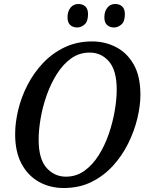

<svg xmlns="http://www.w3.org/2000/svg" viewBox="-20 -933 745 964"><path d="M300 11Q231 11 175.5 -20Q120 -51 88 -111Q56 -171 56 -259Q56 -317 71.5 -381.5Q87 -446 118.5 -507Q150 -568 196.5 -617Q243 -666 304.5 -695.5Q366 -725 443 -725Q507 -725 562.5 -696.5Q618 -668 651.5 -609Q685 -550 685 -457Q685 -402 669.5 -338Q654 -274 623.5 -212.5Q593 -151 547 -100.5Q501 -50 439.5 -19.5Q378 11 300 11ZM311 -46Q363 -46 404 -75.5Q445 -105 475.5 -153.5Q506 -202 526 -260Q546 -318 556 -376.5Q566 -435 566 -483Q566 -579 527.5 -624Q489 -669 430 -669Q378 -669 337 -639.5Q296 -610 265.5 -561.5Q235 -513 214.5 -455Q194 -397 184 -338.5Q174 -280 174 -232Q174 -135 213.5 -90.5Q253 -46 311 -46ZM553 -795Q531 -795 517.5 -807.5Q504 -820 504 -846Q504 -876 519 -894.5Q534 -913 558 -913Q580 -913 593.5 -900.5Q607 -888 607 -862Q607 -825 589.5 -810Q572 -795 553 -795ZM368 -795Q346 -795 332.5 -807.5Q319 -820 319 -846Q319 -876 334 -894.5Q349 -913 374 -913Q395 -913 408.5 -900.5Q422 -888 422 -862Q422 -825 404.5 -810Q387 -795 368 -795Z"/></svg>

Font: Noto Serif SemiCondensed Medium
Style: Italic
Weight: 500
Width: 4
Italic angle: -12°
Designer: Monotype Design Team
Foundry: Monotype Imaging Inc.
Version: Version 2.013